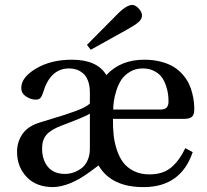

<svg xmlns="http://www.w3.org/2000/svg" viewBox="-20 -743 837 775"><path d="M331.1 -562 450.2 -682.1Q489.7 -723.1 514.2 -723.1Q525.9 -723.1 539.6 -709Q553.2 -694.8 553.2 -680.2Q553.2 -666 538.6 -653.3Q523.9 -640.6 497.1 -626L346.2 -542ZM48.8 -129.9Q48.8 -169.9 70.6 -201.9Q92.3 -233.9 142.1 -249Q155.8 -253.4 189.7 -263.7Q223.6 -273.9 241.2 -279.5Q258.8 -285.2 283 -293.9Q307.1 -302.7 321.3 -310.3Q335.4 -317.9 342.8 -325.2V-369.1Q342.8 -397 335.2 -417Q327.6 -437 314.7 -447.5Q301.8 -458 288.1 -462.4Q274.4 -466.8 258.8 -466.8Q182.6 -466.8 153.8 -369.1Q149.4 -354.5 143.3 -347.7Q137.2 -340.8 124 -340.8Q105 -340.8 85.4 -353.5Q65.9 -366.2 65.9 -388.2Q65.9 -431.2 126 -466.6Q186 -502 270 -502Q372.6 -502 409.2 -439.9Q466.8 -502 562 -502Q599.6 -502 630.6 -493.7Q661.6 -485.4 682.1 -472.4Q702.6 -459.5 718.3 -441.2Q733.9 -422.9 742.4 -405Q751 -387.2 756.1 -366.5Q761.2 -345.7 762.7 -330.8Q764.2 -315.9 764.2 -300.8Q764.2 -278.3 753.7 -270.8Q743.2 -263.2 724.1 -263.2H436Q435.5 -229.5 438.5 -199.7Q441.4 -169.9 451.2 -139.6Q460.9 -109.4 476.8 -87.9Q492.7 -66.4 520 -52.7Q547.4 -39.1 583 -39.1Q637.7 -39.1 670.9 -66.9Q704.1 -94.7 728 -145L757.8 -128.9Q710.4 10.7 563 12.2Q429.7 13.7 377.9 -75.2L340.8 -47.9Q261.2 10.3 194.8 12.2Q126 12.2 87.4 -28.8Q48.8 -69.8 48.8 -129.9ZM149.9 -144Q149.9 -97.7 173.6 -69.3Q197.3 -41 242.2 -41Q258.3 -41 274.7 -46.1Q291 -51.3 306.9 -62.3Q322.8 -73.2 332.8 -94.2Q342.8 -115.2 342.8 -143.1V-284.2Q324.2 -272 228 -235.8Q185.5 -219.7 167.7 -199.2Q149.9 -178.7 149.9 -144ZM437 -300.8H626Q645.5 -300.8 652.8 -309.1Q660.2 -317.4 660.2 -333Q660.2 -347.7 658.4 -362.3Q656.7 -377 650.1 -396.7Q643.6 -416.5 633.1 -431.2Q622.6 -445.8 602.5 -456.3Q582.5 -466.8 556.2 -466.8Q526.9 -466.8 504.4 -453.1Q481.9 -439.5 469.5 -420.4Q457 -401.4 449.5 -376.7Q441.9 -352.1 439.5 -334Q437 -315.9 437 -300.8Z"/></svg>

Font: Heuristica
Style: Regular
Weight: 400
Version: Version 1.0.2